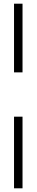

<svg xmlns="http://www.w3.org/2000/svg" viewBox="-20 -820 198 1040"><path d="M56 -800H102V-428H56ZM56 200V-188H102V200Z"/></svg>

Font: Big Shoulders Display Light
Style: Regular
Weight: 300
Designer: Patric King
Foundry: XO Type Co
Version: Version 1.000; ttfautohint (v1.8.2)